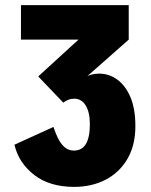

<svg xmlns="http://www.w3.org/2000/svg" viewBox="-20 -720 590 751"><path d="M270 11Q174 11 113.5 -36Q53 -83 36.5 -154L189 -223.5Q195.5 -203.5 205.5 -182Q215.5 -160.5 231 -145.8Q246.5 -131 269 -131Q331.5 -131 331.5 -234Q331.5 -281.5 315 -307.8Q298.5 -334 270.5 -334Q258 -334 246.8 -329.5Q235.5 -325 227.5 -318.5L129.5 -421L287 -565H62V-700H483.5V-565L321.5 -422Q326.5 -425 339 -428.5Q351.5 -432 368 -432Q406 -432 438 -409.2Q470 -386.5 489.8 -341Q509.5 -295.5 509.5 -226.5Q509.5 -151 478 -97.8Q446.5 -44.5 392.5 -16.8Q338.5 11 270 11Z"/></svg>

Font: Trispace SemiCondensed ExtraBold
Style: Regular
Weight: 800
Width: 4
Designer: Tyler Finck
Foundry: Etcetera Type Company
Version: Version 1.210; ttfautohint (v1.8.3)